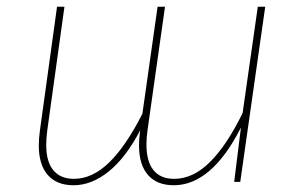

<svg xmlns="http://www.w3.org/2000/svg" viewBox="-20 -539 887 569"><path d="M766 -519 692 0H674L694 -161Q651 -76 601 -33Q551 10 495 10Q445 10 418.5 -20.5Q392 -51 392 -108Q392 -128 395 -150L396 -154Q354 -73 303 -31.5Q252 10 198 10Q148 10 121.5 -20.5Q95 -51 95 -108Q95 -128 98 -150L149 -519H171L120 -152Q117 -130 117 -109Q117 -60 138 -34.5Q159 -9 199 -9Q254 -9 304 -58Q354 -107 402 -202L447 -519H469L417 -152Q414 -130 414 -111Q414 -60 435 -34.5Q456 -9 496 -9Q552 -9 602 -58.5Q652 -108 699 -204L744 -519Z"/></svg>

Font: FiraGO Thin
Style: Italic
Weight: 100
Italic angle: -8°
Designer: bBox Type GmbH
Foundry: bBox Type GmbH
Version: Version 1.001